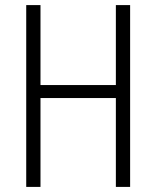

<svg xmlns="http://www.w3.org/2000/svg" viewBox="-20 -734 614 754"><path d="M491 0V-714H435V-400H139V-714H83V0H139V-349H435V0Z"/></svg>

Font: Noto Sans Arabic Cond Light
Style: Regular
Weight: 300
Width: 3
Designer: Monotype Design Team, Nadine Chahine, Nizar Qandah and Khaled Hosny
Foundry: Monotype Imaging Inc.
Version: Version 2.012